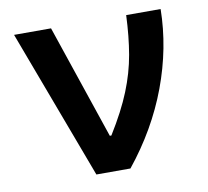

<svg xmlns="http://www.w3.org/2000/svg" viewBox="-66 -618 748 690"><g transform="rotate(-10 308.0 -272.5)"><path d="M356.2 0H231.9L27.7 -545.5H162.6L303.6 -128.6H309.3Q358.7 -208.1 384.9 -273.3Q411.2 -338.4 422.4 -403.1Q433.6 -467.7 436.8 -545.5H562.5Q560.4 -403.8 508.2 -263.8Q456 -123.9 356.2 0Z"/></g></svg>

Font: Linik Sans SemiBold
Style: Regular
Weight: 600
Designer: Rasmus Andersson (font), Cristiano Sobral (main changes)
Foundry: rsms
Version: Version 3.018;June 1, 2022;FontCreator 14.0.0.2814 64-bit; t